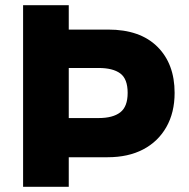

<svg xmlns="http://www.w3.org/2000/svg" viewBox="-20 -720 728 740"><path d="M69 0V-700H245V-606H397Q520 -606 586.5 -540Q653 -474 653 -362Q653 -286 621 -230Q589 -174 531.5 -144Q474 -114 395 -114H245V0ZM245 -265H360Q415 -265 443.5 -287Q472 -309 472 -362Q472 -416 443.5 -437Q415 -458 360 -458H245Z"/></svg>

Font: REM
Style: Bold
Weight: 700
Designer: Octavio Pardo
Foundry: Ashler Design
Version: Version 1.005;gftools[0.9.28]